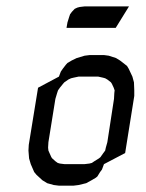

<svg xmlns="http://www.w3.org/2000/svg" viewBox="-20 -586 462 606"><path d="M69.8 -110.8 70.8 -128.9 100.1 -309.1 166 -344.2 171.9 -359.9 178.2 -369.1 188 -381.8 192.9 -387.2 206.1 -395 222.2 -402.8 247.1 -410.2 262.2 -412.1H309.1L323.2 -410.2L346.2 -402.8L358.9 -395L380.9 -377.9L386.2 -369.1L397.9 -344.2L402.8 -326.2L403.8 -300.8V-283.2L375 -103L308.1 -67.9L301.8 -50.8L295.9 -43L287.1 -28.8L282.2 -24.9L269 -17.1L252 -7.8L228 -2L211.9 0H166L149.9 -2L128.9 -7.8L113.8 -17.1L95.2 -34.2L87.9 -43L77.1 -67.9L71.8 -85.9ZM131.8 -120.1 132.8 -110.8 136.2 -103 142.1 -89.8 145 -85.9 154.8 -77.1 162.1 -71.8 168.9 -69.8 184.1 -67.9H246.1L262.2 -69.8L270 -71.8L277.8 -77.1L292 -85.9L296.9 -89.8L306.2 -103L312 -110.8L314 -120.1L318.8 -137.2L339.8 -273.9L340.8 -292L341.8 -300.8L338.9 -309.1L333 -321.8L330.1 -326.2L318.8 -335L312 -338.9L305.2 -340.8L290 -344.2H228L211.9 -340.8L204.1 -338.9L195.8 -335L183.1 -326.2L179.2 -321.8L168.9 -309.1L163.1 -300.8L160.2 -292L154.8 -273.9L132.8 -137.2ZM189.9 -498 192.9 -515.1 198.2 -532.2 201.2 -541 207 -548.8 215.8 -558.1 224.1 -562 231.9 -564 248 -565.9H387.2L345.2 -498Z"/></svg>

Font: Petahja
Style: Italic
Weight: 400
Designer: T. Christopher White
Version: Version 1.1